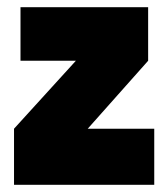

<svg xmlns="http://www.w3.org/2000/svg" viewBox="-20 -514 465 534"><path d="M409 -156V0H19V-156L191 -345H37V-494H392V-345L224 -156Z"/></svg>

Font: Blinker ExtraBold
Style: Regular
Weight: 800
Designer: Juergen Huber
Foundry: supertype
Version: Version 1.017;hotconv 1.0.117;makeotfexe 2.5.65602